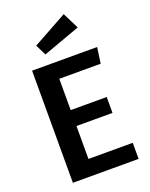

<svg xmlns="http://www.w3.org/2000/svg" viewBox="-170 -1024 869 1112"><g transform="rotate(-20 265.0 -468.0)"><path d="M468 -593H213V-400H435V-302H213V-99H486V0H81V-691H482ZM415 -836 186 -753 153 -819 365 -936Z"/></g></svg>

Font: Fira Sans Medium
Style: Regular
Weight: 500
Designer: bBox Type GmbH & Carrois Corporate GbR & Edenspiekermann AG
Foundry: bBox Type GmbH & Carrois Corporate GbR & Edenspiekermann AG
Version: Version 4.301